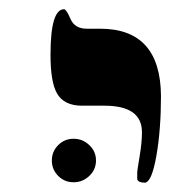

<svg xmlns="http://www.w3.org/2000/svg" viewBox="-20 -725 402 414"><path d="M327.1 -518.1Q327.1 -446.3 317.4 -390.1Q307.1 -331.1 292 -331.1Q278.3 -331.1 275.9 -338.4Q275.9 -338.9 275.9 -354Q275.9 -356.9 281 -387.5Q286.1 -418 286.1 -439.9Q286.1 -497.1 205.1 -497.1H156.7Q118.2 -497.1 103 -523.4Q88.9 -547.9 88.9 -606.9Q88.9 -705.1 118.2 -705.1Q123 -705.1 132.1 -684.1Q141.1 -663.1 167 -663.1H195.8Q326.2 -663.1 327.1 -518.1ZM187 -378.9Q187 -359.4 172.6 -345.7Q158.2 -332 138.7 -332Q119.1 -332 105.5 -345.7Q91.8 -359.4 91.8 -378.9Q91.8 -398.4 105.5 -412.1Q119.1 -425.8 138.7 -425.8Q158.2 -425.8 172.6 -412.1Q187 -398.4 187 -378.9Z"/></svg>

Font: Ezra SIL SR
Style: Regular
Weight: 400
Designer: Development by SIL's NRSI team. OpenType tables by Ralph Hancock ( hancock@dircon.co.uk ).
Foundry: Development by SIL's NRSI team.
Version: Version 2.51; 2007